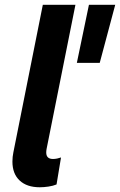

<svg xmlns="http://www.w3.org/2000/svg" viewBox="-20 -772 499 799"><path d="M31.7 -99.6Q31.7 -119.6 35.6 -137.7L158.2 -752H293.9L173.8 -151.9Q172.4 -144 172.4 -137.2Q172.4 -110.4 200.7 -110.4Q208.5 -110.4 218 -112.3Q227.5 -114.3 233.9 -116.7L215.3 -4.4Q201.2 1.5 181.9 4.4Q162.6 7.3 145.5 7.3Q91.8 7.3 61.8 -20.8Q31.7 -48.8 31.7 -99.6ZM350.1 -752H459.5L395 -510.3H299.8Z"/></svg>

Font: Reddit Sans Fudge
Style: Bold
Weight: 700
Italic angle: -11.25°
Designer: Stephen Hutchings
Version: Version 1.013